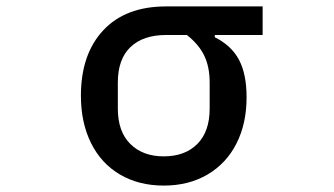

<svg xmlns="http://www.w3.org/2000/svg" viewBox="-20 -565 1040 598"><path d="M232 -267Q232 -396 301.5 -470.5Q371 -545 497 -545H798V-456H649V-449Q701 -423 724.5 -378.5Q748 -334 748 -262Q748 -180 716.5 -118Q685 -56 626.5 -21.5Q568 13 490 13Q412 13 353.5 -21.5Q295 -56 263.5 -119.5Q232 -183 232 -267ZM633 -227V-308Q633 -357 616 -392Q599 -427 562 -456H497Q426 -456 386.5 -418.5Q347 -381 347 -308V-227Q347 -155 386 -116.5Q425 -78 490 -78Q556 -78 594.5 -116.5Q633 -155 633 -227Z"/></svg>

Font: IBM Plex Sans JP Medium
Style: Regular
Weight: 500
Designer: Mike Abbink; Paul van der Laan; Pieter van Rosmalen; Wujin Sim; Yejin Wi; Jinhee Kim; Boomi Park; Yona Kim; Kichan Ma
Foundry: Sandoll Inc.
Version: Version 1.001